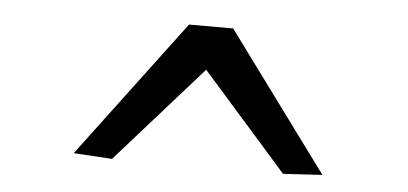

<svg xmlns="http://www.w3.org/2000/svg" viewBox="-34 -755 907 427"><g transform="rotate(5 420.0 -541.0)"><path d="M228 -384.3 142.1 -389.6 372.6 -696.8H471.2L697.3 -389.6L609.9 -384.3L419.4 -600.1Z"/></g></svg>

Font: Kameron
Style: Regular
Weight: 400
Designer: Vernon Adams
Foundry: Vernon Adams
Version: Version 1.100